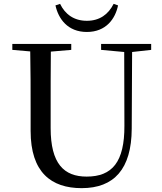

<svg xmlns="http://www.w3.org/2000/svg" viewBox="-20 -960 843 997"><path d="M268 -932C283 -863 331 -794 431 -794C531 -794 579 -863 593 -932L570 -940C543 -886 498 -852 431 -852C364 -852 318 -886 292 -940ZM505 -701 625 -690 626 -308C627 -118 562 -43 430 -43C312 -43 243 -110 243 -295V-394C243 -494 243 -594 244 -692L350 -701V-732H44V-701L137 -693C139 -594 139 -493 139 -394V-280C139 -65 246 17 404 17C572 17 663 -82 664 -291L666 -690L765 -701V-732H505Z"/></svg>

Font: Source Han Serif CN Medium
Style: Regular
Weight: 500
Designer: Ryoko NISHIZUKA 西塚涼子 (kana & ideographs); Frank Grießhammer (Latin, Greek & Cyrillic); Wenlong ZHANG 张文龙 (bopomofo); San
Foundry: Adobe
Version: Version 2.002;hotconv 1.1.0;makeotfexe 2.6.0